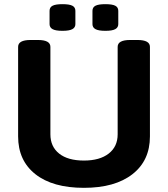

<svg xmlns="http://www.w3.org/2000/svg" viewBox="-20 -894 806 922"><path d="M383 8Q233 8 150 -57.5Q67 -123 67 -239V-669Q67 -702 127 -702H162Q222 -702 222 -669V-249Q222 -190 264 -156.5Q306 -123 383 -123Q459 -123 502 -156.5Q545 -190 545 -249V-669Q545 -702 605 -702H640Q700 -702 700 -669V-239Q700 -123 616 -57.5Q532 8 383 8ZM486 -746Q453 -746 438.5 -754Q424 -762 424 -778V-842Q424 -859 438.5 -866.5Q453 -874 486 -874Q519 -874 533.5 -866.5Q548 -859 548 -842V-778Q548 -762 533.5 -754Q519 -746 486 -746ZM280 -746Q247 -746 232.5 -754Q218 -762 218 -778V-842Q218 -859 232.5 -866.5Q247 -874 280 -874Q313 -874 327.5 -866.5Q342 -859 342 -842V-778Q342 -762 327.5 -754Q313 -746 280 -746Z"/></svg>

Font: Asap Semi Expanded
Style: Bold
Weight: 700
Width: 6
Designer: Pablo Cosgaya
Foundry: Omnibus-Type
Version: Version 3.001; ttfautohint (v1.8.4.7-5d5b)